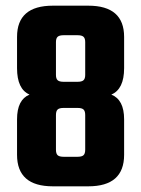

<svg xmlns="http://www.w3.org/2000/svg" viewBox="-20 -656 497 676"><path d="M417 -526V-416Q417 -342 372 -323Q417 -305 417 -236V-111Q417 0 291 0H166Q40 0 40 -111V-236Q40 -305 84 -323Q40 -342 40 -416V-526Q40 -636 166 -636H291Q417 -636 417 -526ZM280 -129V-251Q280 -265 274 -270.5Q268 -276 253 -276H204Q189 -276 183 -270.5Q177 -265 177 -251V-129Q177 -115 183 -109.5Q189 -104 204 -104H253Q268 -104 274 -109.5Q280 -115 280 -129ZM280 -392V-508Q280 -521 274 -526.5Q268 -532 253 -532H204Q189 -532 183 -526.5Q177 -521 177 -508V-392Q177 -379 183 -373.5Q189 -368 204 -368H253Q268 -368 274 -373.5Q280 -379 280 -392Z"/></svg>

Font: Teko Semibold
Style: Regular
Weight: 600
Designer: Manushi Parikh, Jonny Pinhorn
Foundry: Indian Type Foundry
Version: Version 1.105;PS 1.0;hotconv 1.0.78;makeotf.lib2.5.61930; tt